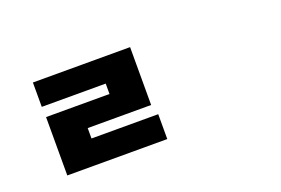

<svg xmlns="http://www.w3.org/2000/svg" viewBox="-61 -950 1041 711"><g transform="rotate(-20 460.0 -594.5)"><path d="M235 -509H498V-411H104V-641H354V-682H102V-778H485V-550H235Z"/></g></svg>

Font: Noto Sans Korean Bold
Style: Bold
Weight: 700
Designer: Ryoko NISHIZUKA  (kana & ideographs); Paul D. Hunt (Latin, Greek & Cyrillic); Wenlong ZHANG  (bopomofo); Sandoll Communi
Foundry: Adobe Systems Incorporated
Version: Version 1.000;PS 1;hotconv 1.0.78;makeotf.lib2.5.61930